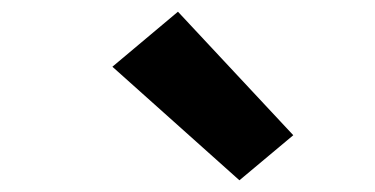

<svg xmlns="http://www.w3.org/2000/svg" viewBox="-20 -848 640 328"><path d="M389 -540 172 -734 284 -828 481 -617Z"/></svg>

Font: Iosevka Curly Slab HvExObl
Style: Regular
Weight: 900
Width: 7
Italic angle: -9°
Monospace: yes
Designer: Belleve Invis
Foundry: Belleve Invis
Version: Version 11.1.0; ttfautohint (v1.8.3)